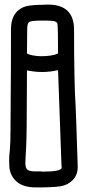

<svg xmlns="http://www.w3.org/2000/svg" viewBox="-20 -720 380 840"><path d="M138 100Q75 100 46 68Q23 43 21 9L20 -17Q20 -39 23 -63Q26 -92 26 -156Q26 -255 27 -315.5Q28 -376 28 -592Q28 -660 75 -685Q100 -699 163 -699L190 -700Q304 -700 304 -590Q304 -355 311 -253Q313 -214 320 10Q320 46 298 68Q276 90 245 95Q214 100 138 100ZM158 -474Q208 -474 234 -486Q234 -606 231 -617Q228 -628 204 -629Q192 -630 163 -630Q113 -630 106 -622.5Q99 -615 99 -592L98 -486Q115 -476 158 -474ZM163 31Q250 31 250 13L249 4Q236 -342 234 -413Q198 -405 164 -405Q133 -405 98 -412L97 -222Q97 -100 92 -34L91 -6Q91 13 99 21.5Q107 30 138 30H162Q162 31 163 31Z"/></svg>

Font: Bubblez Graffiti
Style: Regular
Weight: 400
Designer: GGBotNet
Foundry: GGBotNet
Version: 1.00